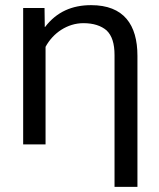

<svg xmlns="http://www.w3.org/2000/svg" viewBox="-20 -561 618 746"><path d="M425 165H514V-344C514 -465 461 -541 334 -541C260 -541 200 -515 155 -456H154L153 -530H70V0H157V-379C186 -433 242 -471 304 -471C343 -471 373 -461 394 -443C415 -423 425 -392 425 -347Z"/></svg>

Font: Cheyenne Sans
Style: Regular
Weight: 400
Designer: The Public Sans project authors (U.S. Web Design System), Libre Franklin designed by Pablo Impallari and Rodrigo Fuenzal
Foundry: The Cheyenne Sans Project Authors
Version: Version 2.007